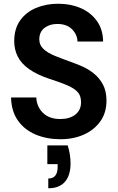

<svg xmlns="http://www.w3.org/2000/svg" viewBox="-20 -732 629 1026"><path d="M303 12Q230 12 170.5 -13Q111 -38 76 -87.5Q41 -137 39 -211H174Q176 -162 209.5 -129Q243 -96 302 -96Q353 -96 383 -120Q413 -144 413 -185Q413 -206 406.5 -222Q400 -238 382 -252Q364 -266 331.5 -279.5Q299 -293 246 -310Q177 -333 135 -363Q93 -393 74.5 -430.5Q56 -468 56 -512Q56 -578 87.5 -622.5Q119 -667 172.5 -689.5Q226 -712 291 -712Q357 -712 410.5 -689Q464 -666 497 -621Q530 -576 531 -510H394Q393 -548 364.5 -576Q336 -604 286 -604Q246 -604 218 -583Q190 -562 190 -521Q190 -491 212.5 -470Q235 -449 273.5 -433.5Q312 -418 359 -401Q385 -392 417.5 -378Q450 -364 480 -340.5Q510 -317 529.5 -281.5Q549 -246 549 -194Q549 -130 516.5 -84Q484 -38 428.5 -13Q373 12 303 12ZM238 274V222Q288 222 288 160V145H233V45H342Q350 71 353.5 95.5Q357 120 357 141Q357 205 327 239.5Q297 274 238 274Z"/></svg>

Font: Rethink Sans
Style: Bold
Weight: 700
Designer: The Rethink Sans project authors (Hans Thiessen). DM Sans designed by Colophon Foundry.
Foundry: Rethink Communications LLC
Version: Version 1.001